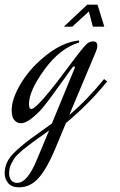

<svg xmlns="http://www.w3.org/2000/svg" viewBox="-150 -526 511 821"><path d="M295 -188 308 -178Q236 -87 132 0L85 113Q51 194 15.5 234.5Q-20 275 -69 275Q-100 275 -115 257Q-130 239 -130 215Q-130 190 -119.5 167.5Q-109 145 -85.5 123Q-62 101 -42 85Q-22 69 15 43Q52 17 72 2L167 -229Q170 -235 170 -237Q170 -242 167 -242Q162 -242 158 -235Q155 -232 126 -191Q97 -150 65.5 -107.5Q34 -65 18 -49Q-32 1 -60 1Q-76 1 -88 -11.5Q-100 -24 -100 -55Q-100 -105 -59 -172Q-18 -239 51 -292.5Q120 -346 188 -353V-344Q107 -320 40.5 -229Q-26 -138 -26 -81Q-26 -60 -16 -60Q10 -60 150 -250Q209 -329 223 -340Q235 -349 248 -349Q266 -349 266 -331Q266 -319 260 -305L146 -34Q221 -97 295 -188ZM8 156 60 32Q50 39 27 55.5Q4 72 -4.5 78Q-13 84 -30.5 97.5Q-48 111 -55 117Q-62 123 -74 134.5Q-86 146 -90.5 154Q-95 162 -101 173Q-107 184 -109 194Q-111 204 -111 216Q-111 232 -102.5 244Q-94 256 -76 256Q-33 256 8 156ZM296 -412H247L230 -477L159 -412H123L223 -506H267Z"/></svg>

Font: Dynalight
Style: Regular
Weight: 400
Designer: Astigmatic (AOETI)
Foundry: Astigmatic (AOETI)
Version: Version 1.000